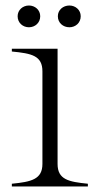

<svg xmlns="http://www.w3.org/2000/svg" viewBox="-20 -677 357 697"><path d="M23 -10V0H299V-10C229 -17 189 -25 189 -82V-500H23V-490C95 -483 134 -475 134 -418V-82C134 -26 94 -17 23 -10ZM85 -578C107 -578 126 -594 126 -618C126 -641 107 -657 85 -657C63 -657 44 -641 44 -618C44 -594 63 -578 85 -578ZM232 -578C254 -578 273 -594 273 -618C273 -641 254 -657 232 -657C209 -657 190 -641 190 -618C190 -594 209 -578 232 -578Z"/></svg>

Font: Sprat Light
Style: Regular
Weight: 300
Designer: Ethan Nakache
Foundry: Collletttivo
Version: Version 2.000;Glyphs 3.2 (3217)